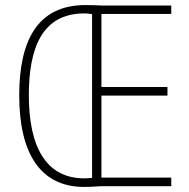

<svg xmlns="http://www.w3.org/2000/svg" viewBox="-20 -736 749 759"><path d="M318 -716C127 -716 56 -574 56 -359C56 -129 140 3 313 3C340 3 361 1 380 0H657V-34H381V-358H642V-392H381V-681H657V-714H385C362 -715 347 -716 318 -716ZM312 -683C326 -683 336 -681 344 -680V-33C336 -32 327 -31 313 -31C160 -31 94 -159 94 -359C94 -546 146 -682 312 -683Z"/></svg>

Font: Noto Sans Bengali Condensed ExtraLight
Style: Regular
Weight: 200
Width: 3
Designer: Joana Ranito - Universal Thirst; Jelle Bosma - Monotype Design Team
Foundry: Universal Thirst ehf.
Version: Version 3.000